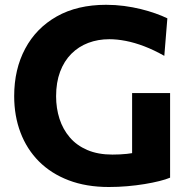

<svg xmlns="http://www.w3.org/2000/svg" viewBox="-20 -747 769 780"><path d="M422.3 12.7Q330.4 12.7 258.9 -14.6Q187.4 -41.9 138.1 -91.4Q88.9 -140.9 63.3 -208.5Q37.6 -276.1 37.6 -356.5Q37.6 -465.5 82.3 -549.2Q126.9 -632.9 210.5 -680.2Q294.1 -727.5 411.1 -727.5Q448.6 -727.5 484.2 -722.8Q519.8 -718 551.8 -710.2Q583.8 -702.3 611.4 -692.5Q639 -682.8 659.9 -672.5L647.5 -520.1Q605.4 -543.9 566.1 -558.9Q526.8 -573.9 491.1 -580.8Q455.4 -587.7 424.1 -587.7Q378.2 -587.7 338.7 -572.8Q299.3 -557.9 269.9 -528.5Q240.5 -499 224.2 -455.7Q207.9 -412.3 207.9 -355.9Q207.9 -307.3 221.7 -264.4Q235.5 -221.5 263.6 -188.8Q291.6 -156 334.9 -137.5Q378.2 -119 436.6 -119Q467.6 -119 495.4 -121.9Q523.3 -124.8 549.3 -131.3Q575.3 -137.8 600.7 -147.7Q626.1 -157.7 651.5 -171.5L671 -25.2Q654.2 -18.1 627.4 -11.4Q600.7 -4.7 567.3 0.8Q534 6.3 497 9.5Q460.1 12.7 422.3 12.7ZM516.7 -22.1Q516.7 -77.8 516.7 -120Q516.7 -162.2 516.7 -204.3Q516.7 -253.7 516.7 -291.6Q516.7 -329.5 516.7 -368.9H671Q671 -329.5 671 -291.6Q671 -253.7 671 -204.3Q671 -162.2 671 -120.4Q671 -78.7 671 -25.2Z"/></svg>

Font: Commissioner Thin
Style: Regular
Weight: 100
Designer: Kostas Bartsokas
Foundry: Kostas Bartsokas
Version: Version 1.001;gftools[0.9.23]